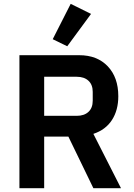

<svg xmlns="http://www.w3.org/2000/svg" viewBox="-20 -988 703 1008"><path d="M333 -745.1 256.8 -782.2 351.1 -967.8 458 -915ZM82 0V-698.2H396Q490.2 -698.2 545.7 -639.9Q601.1 -581.5 601.1 -482.9Q601.1 -409.7 567.9 -358.2Q534.7 -306.6 470.2 -285.2L615.2 0H470.2L338.9 -271H211.9V0ZM211.9 -379.9H382.8Q421.9 -379.9 444.3 -400.6Q466.8 -421.4 466.8 -459V-505.9Q466.8 -543.5 444.3 -564.2Q421.9 -585 382.8 -585H211.9Z"/></svg>

Font: Anuphan SemiBold
Style: Bold
Weight: 600
Designer: Mike Abbink, Paul van der Laan, Pieter van Rosmalen, Mint Tantisuwanna
Foundry: Bold Monday; Cadson Demak
Version: Version 3.002;hotconv 1.0.109;makeotfexe 2.5.65596